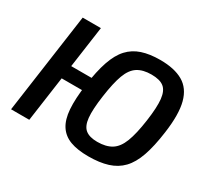

<svg xmlns="http://www.w3.org/2000/svg" viewBox="-143 -920 1236 1150"><g transform="rotate(30 475.5 -345.0)"><path d="M664 -703Q762 -703 822 -668.5Q882 -634 903 -555Q924 -476 905 -341Q891 -238 867 -169.5Q843 -101 805 -61.5Q767 -22 711 -4.5Q655 13 578 13Q503 13 453 -5.5Q403 -24 375.5 -66Q348 -108 343 -177.5Q338 -247 352 -349Q366 -452 389.5 -520.5Q413 -589 449.5 -628.5Q486 -668 539 -685.5Q592 -703 664 -703ZM260 -690 163 0H37L134 -690ZM411 -404 399 -312H199L211 -404ZM662 -601Q604 -601 567 -577.5Q530 -554 509 -497.5Q488 -441 474 -341Q460 -243 465.5 -188.5Q471 -134 499 -111.5Q527 -89 581 -89Q641 -89 679 -112.5Q717 -136 739 -193Q761 -250 775 -349Q789 -447 783 -501.5Q777 -556 748.5 -578.5Q720 -601 662 -601Z"/></g></svg>

Font: Exo 2 SemiBold
Style: Italic
Weight: 600
Italic angle: -8°
Designer: Natanael Gama
Foundry: Natanael Gama
Version: Version 2.010